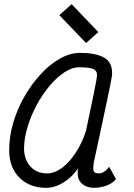

<svg xmlns="http://www.w3.org/2000/svg" viewBox="-20 -885 640 919"><path d="M502.5 -87 535 -28Q521.5 -9 491.5 2.5Q461.5 14 431 14Q396 14 374.5 -4Q353 -22 352 -49Q351.5 -58 352 -67.8Q352.5 -77.5 355 -81.5Q326 -37.5 284.2 -11.8Q242.5 14 200 14Q147 14 107 -8.8Q67 -31.5 45.2 -72.5Q23.5 -113.5 24 -168Q24 -232 43.5 -298Q63 -364 97.5 -423.8Q132 -483.5 175.5 -530.5Q219 -577.5 267.5 -604.8Q316 -632 363 -632Q436 -632 476.2 -610.5Q516.5 -589 516.5 -536Q517 -531.5 515.5 -520Q514 -508.5 508.8 -483.2Q503.5 -458 494 -411.5Q484.5 -365 468.5 -290.8Q452.5 -216.5 429 -107.5Q425 -82 427.5 -68.5Q430 -55 454 -55Q466 -55 479.2 -63.8Q492.5 -72.5 502.5 -87ZM205 -55Q241 -55 276.5 -81.2Q312 -107.5 342.2 -153.8Q372.5 -200 391.5 -258Q414.5 -367 429.2 -438.8Q444 -510.5 444.5 -526.5Q444 -548 424.5 -555.5Q405 -563 358 -563Q325 -563 288.8 -539.2Q252.5 -515.5 218 -474.8Q183.5 -434 156 -383.2Q128.5 -332.5 112 -278.2Q95.5 -224 95 -173Q96 -120 126.2 -87.5Q156.5 -55 205 -55ZM392 -679 264 -812.5 323 -865 450.5 -731.5Z"/></svg>

Font: Victor Mono Thin
Style: Italic
Weight: 100
Italic angle: -12°
Monospace: yes
Designer: Rune Bjørnerås
Version: Version 1.561;gftools[0.9.30]